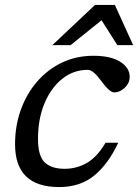

<svg xmlns="http://www.w3.org/2000/svg" viewBox="-20 -748 560 778"><path d="M336 -465Q277.5 -465 232 -428.5Q186.5 -392 160.2 -329Q134 -266 134 -185.5Q134 -116 161.2 -90Q188.5 -64 241.5 -64Q290.5 -64 332 -87.8Q373.5 -111.5 407.5 -169.5H459Q419 -83.5 362 -36.8Q305 10 219.5 10Q41 10 41 -163.5Q41 -238.5 64.5 -303.5Q88 -368.5 130.8 -417.8Q173.5 -467 231.5 -494.5Q289.5 -522 358.5 -522Q428.5 -522 467 -497.8Q505.5 -473.5 505.5 -437Q505.5 -411 485.2 -392.2Q465 -373.5 443 -373.5Q424 -373.5 391 -419Q357.5 -465 336 -465ZM192 -565 365 -728H445.5L519.5 -565H455.5L391.5 -666L266 -565Z"/></svg>

Font: Newsreader Caption
Style: Italic
Weight: 400
Italic angle: -17°
Designer: Hugues Gentile
Foundry: Production Type
Version: Version 1.001